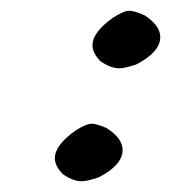

<svg xmlns="http://www.w3.org/2000/svg" viewBox="-20 -382 318 357"><path d="M202 -255Q186 -255 167 -268Q152 -283 152 -298Q152 -322 190 -349Q210 -362 221 -362Q229 -362 248 -354Q278 -335 278 -313Q278 -285 233 -262Q212 -255 202 -255ZM132 -45Q116 -45 97 -58Q82 -73 82 -88Q82 -112 120 -139Q140 -152 151 -152Q159 -152 178 -144Q208 -125 208 -103Q208 -75 163 -52Q142 -45 132 -45Z"/></svg>

Font: Caveat
Style: Bold
Weight: 700
Designer: Pablo Impallari
Foundry: Pablo Impallari
Version: Version 1.500; ttfautohint (v1.6)